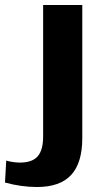

<svg xmlns="http://www.w3.org/2000/svg" viewBox="-102 -560 421 770"><path d="M46 190Q16 190 -17 185.5Q-50 181 -82 172L-77 84Q-63 88 -49 90Q-35 92 -22 92Q27 92 49 67Q71 42 71 -13V-540H228V-6Q228 93 183.5 141.5Q139 190 46 190Z"/></svg>

Font: Pathway Extreme
Style: Bold
Weight: 700
Designer: Eduardo Rodriguez Tunni
Foundry: Eduardo Rodriguez Tunni
Version: Version 1.001;gftools[0.9.26]